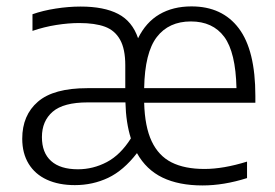

<svg xmlns="http://www.w3.org/2000/svg" viewBox="-20 -570 860 600"><path d="M778 -249H430.5Q432.5 -174 454 -128.5Q475.5 -83 516.2 -62.5Q557 -42 619 -42Q678 -42 752 -65V-13.5Q679.5 9.5 613 9.5Q539 9.5 488 -15Q437 -39.5 408 -91.5Q366 -37 317.8 -14.2Q269.5 8.5 214 8.5Q163.5 8.5 126.5 -8.5Q89.5 -25.5 69.5 -58.2Q49.5 -91 49.5 -136.5Q49.5 -210 98.5 -252.2Q147.5 -294.5 253 -294.5H371.5V-366Q371.5 -417 355.2 -446Q339 -475 308 -486.5Q277 -498 227.5 -498Q194 -498 156 -492Q118 -486 81.5 -473.5V-525.5Q114 -537 154 -543.2Q194 -549.5 232 -549.5Q305 -549.5 349.2 -526.5Q393.5 -503.5 411.5 -450.5Q436 -500.5 478.2 -525.2Q520.5 -550 578.5 -550Q674.5 -550 726.2 -481.5Q778 -413 778 -270.5ZM430.5 -294.5H719Q716.5 -406.5 680.8 -454.8Q645 -503 576.5 -503Q507.5 -503 470 -454.2Q432.5 -405.5 430.5 -294.5ZM389 -137.5Q373.5 -186.5 372 -250H254Q178.5 -250 144.8 -221Q111 -192 111 -141.5Q111 -92.5 139.8 -66.8Q168.5 -41 223.5 -41Q271 -41 313.8 -63.5Q356.5 -86 389 -137.5Z"/></svg>

Font: Encode Sans Light
Style: Regular
Weight: 300
Designer: Multiple Designers
Foundry: Impallari Type
Version: Version 2.000